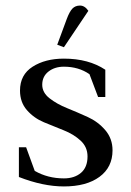

<svg xmlns="http://www.w3.org/2000/svg" viewBox="-20 -663 470 691"><path d="M48 -26V-133H74L105 -48Q152 -21 210 -21Q248 -21 271.5 -41Q295 -61 295 -100Q295 -134 270 -157Q245 -180 209.5 -194Q174 -208 138 -223Q102 -238 77 -266.5Q52 -295 52 -337Q52 -394 97.5 -423Q143 -452 210 -452Q299 -452 359 -412V-314H333L302 -396Q263 -423 210 -423Q177 -423 154.5 -405.5Q132 -388 132 -358Q132 -330 158 -309.5Q184 -289 221 -274Q258 -259 295.5 -242Q333 -225 359 -194.5Q385 -164 385 -122Q385 -61 338 -26.5Q291 8 210 8Q135 8 48 -26ZM186 -502 220 -594Q230 -621 240.5 -632Q251 -643 268 -643Q285 -643 298 -624L210 -493Z"/></svg>

Font: Dihjauti
Style: Bold
Weight: 700
Designer: T. Christopher White
Version: Version 3.0.0